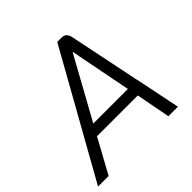

<svg xmlns="http://www.w3.org/2000/svg" viewBox="-200 -862 1025 1025"><g transform="rotate(-45 312.5 -350.0)"><path d="M472 -194H164L58 0H-22L370 -700H404Q437 -700 445 -660L528 -256H529V-254L581 0H509ZM198 -256H459L391 -604H390Z"/></g></svg>

Font: Bai Jamjuree
Style: Italic
Weight: 400
Italic angle: -10°
Version: Version 1.000; ttfautohint (v1.6)